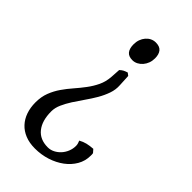

<svg xmlns="http://www.w3.org/2000/svg" viewBox="-227 -542 887 887"><g transform="rotate(45 216.5 -98.0)"><path d="M207 -258.8Q215.3 -266.6 222.9 -270.8Q230.5 -274.9 243.2 -278.8L255.9 -269L258.8 -211.9Q260.7 -184.1 251.2 -156.7Q241.7 -129.4 226.1 -102.5Q210.4 -75.7 192.1 -49.8Q173.8 -23.9 157.7 1.2Q141.6 26.4 130.9 50.5Q120.1 74.7 120.1 98.1Q120.1 158.7 147.5 192.9Q174.8 227.1 226.1 227.1Q243.7 227.1 259.5 219Q275.4 210.9 287.6 197.5Q299.8 184.1 306.9 166.5Q314 148.9 314 129.9Q314 122.6 312 115.7Q310.1 108.9 307.1 102.1Q323.7 92.8 340.8 88.6Q357.9 84.5 379.9 83L393.1 98.1Q394 102.1 394 106V113.8Q394 148.4 377.2 177.5Q360.4 206.5 331.8 227.8Q303.2 249 266.1 261Q229 272.9 188 272.9Q151.9 272.9 124 261.7Q96.2 250.5 77.4 230.2Q58.6 210 48.8 181.9Q39.1 153.8 39.1 120.1Q39.1 83.5 50.5 54Q62 24.4 79.6 -1Q97.2 -26.4 117.7 -49.8Q138.2 -73.2 156.7 -97.9Q175.3 -122.6 188.5 -150.1Q201.7 -177.7 204.1 -211.9ZM286.1 -414.1Q286.1 -397.5 280.8 -383.1Q275.4 -368.7 265.9 -357.7Q256.3 -346.7 243.9 -340.3Q231.4 -334 217.8 -334Q192.9 -334 181.4 -348.4Q169.9 -362.8 169.9 -390.1Q169.9 -406.7 175 -420.9Q180.2 -435.1 189.2 -445.8Q198.2 -456.5 210.4 -462.6Q222.7 -468.8 236.8 -468.8Q262.7 -468.8 274.4 -454.6Q286.1 -440.4 286.1 -414.1Z"/></g></svg>

Font: Gentium Plus APac
Style: Regular
Weight: 400
Designer: J. Victor Gaultney, Annie Olsen, Iska Routamaa, Becca Hirsbrunner
Foundry: SIL International
Version: Version 5.000